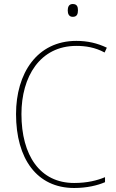

<svg xmlns="http://www.w3.org/2000/svg" viewBox="-20 -928 581 958"><path d="M343 -908C323 -908 318 -892 318 -876C318 -859 324 -844 343 -844C364 -844 369 -858 369 -877C369 -893 365 -908 343 -908ZM361 -699C406 -699 454 -692 502 -666L513 -690C465 -713 416 -724 361 -724C164 -724 60 -561 60 -359C60 -136 164 10 350 10C414 10 467 -3 504 -19V-44C466 -28 416 -15 350 -15C179 -15 87 -153 87 -359C87 -545 179 -699 361 -699Z"/></svg>

Font: Noto Sans Gujarati SemiCondensed Thin
Style: Regular
Weight: 100
Width: 4
Designer: Jelle Bosma - Monotype Design Team, Universal Thirst
Foundry: Monotype Imaging Inc.
Version: Version 2.106